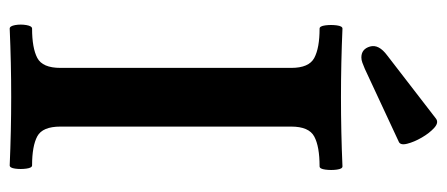

<svg xmlns="http://www.w3.org/2000/svg" viewBox="-276 -620 899 386"><g transform="rotate(90 173.0 -426.5)"><path d="M37 3Q31.9 3 29.9 -8Q28 -19 29.9 -30.5Q31.9 -42 37 -42Q76 -42 96 -52.5Q116 -63 116 -99V-563Q116 -598.6 96 -609.3Q76 -620 37 -620Q32 -620 30.5 -631.5Q29 -643 30.5 -654.5Q32 -666 37 -666Q106 -663 175 -663Q245 -663 314 -666Q319 -666 320.5 -654.7Q322 -643.3 320.5 -631.7Q319 -620 314 -620Q274 -620 254 -609.3Q234 -598.6 234 -563V-99Q234 -63 253.5 -52.5Q273 -42 312 -42Q317 -42 318.5 -30.4Q320 -18.9 318.5 -7.9Q317 3 312 3Q243 0 174 0Q106 0 37 3ZM95 -704Q78 -704 73 -721.5Q68 -739 91 -756L218 -854Q226 -860 236.5 -850.5Q247 -841 256 -825.5Q265 -810 268.5 -796Q272 -782 264 -779L118 -711Q111 -708 105.5 -706Q100 -704 95 -704Z"/></g></svg>

Font: Junicode VF
Style: Regular
Weight: 400
Designer: Peter S. Baker
Version: Version 2.213